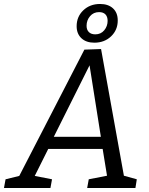

<svg xmlns="http://www.w3.org/2000/svg" viewBox="-56 -947 751 967"><path d="M453 -700 568 -62 633 -44 626 0H383L391 -44L483 -62L461 -197H187L119 -61L206 -44L198 0H-36L-28 -44L41 -61L369 -697ZM452 -258 395 -618 215 -258ZM330 -815Q330 -863 363.5 -895Q397 -927 448 -927Q489 -927 513 -905Q537 -883 537 -844Q537 -796 503.5 -764Q470 -732 419 -732Q378 -732 354 -754.5Q330 -777 330 -815ZM486 -842Q486 -863 475 -874.5Q464 -886 443 -886Q415 -886 397.5 -865.5Q380 -845 380 -817Q380 -797 391.5 -785.5Q403 -774 424 -774Q452 -774 469 -794.5Q486 -815 486 -842Z"/></svg>

Font: Bitter Pro
Style: Italic
Weight: 400
Italic angle: -9°
Designer: Sol Matas, and Bitter project Authors
Foundry: Sol Matas
Version: Version 1.010